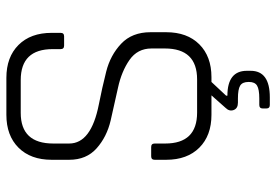

<svg xmlns="http://www.w3.org/2000/svg" viewBox="-152 -531 866 602"><g transform="rotate(-90 281.0 -230.0)"><path d="M132 -496V-446Q132 -377 255 -353Q306 -343 357.5 -330Q409 -317 445 -283Q481 -249 481 -191V-142Q481 -76 443 -38Q405 0 340 0H325L282 46V50Q360 50 360 111V123Q360 183 277 183H253Q242 183 242 173V160Q242 150 253 150H273Q302 150 313.5 143Q325 136 325 118V116Q325 97 313.5 90Q302 83 273 83H260Q242 83 237 69.5Q232 56 244 44L283 0H222Q157 0 119 -38Q81 -76 81 -142V-178Q81 -189 92 -189H121Q132 -189 132 -178V-145Q132 -45 229 -45H333Q430 -45 430 -146V-188Q430 -232 394 -257Q358 -282 307 -293Q256 -304 204.5 -316Q153 -328 117 -360Q81 -392 81 -446V-501Q81 -567 119 -605Q157 -643 222 -643H338Q403 -643 441 -605Q479 -567 479 -501V-473Q479 -462 468 -462H439Q428 -462 428 -473V-498Q428 -598 331 -598H228Q132 -598 132 -496Z"/></g></svg>

Font: Rajdhani
Style: Regular
Weight: 400
Designer: Satya Rajpurohit, Jyotish Sonowal
Foundry: Indian Type Foundry
Version: Version 1.201 February 1, 2022